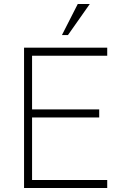

<svg xmlns="http://www.w3.org/2000/svg" viewBox="-20 -938 640 958"><path d="M515 -700V-660H140V-392H475V-352H140V-40H515V0H100V-700ZM428 -918 319 -763H289L368 -918Z"/></svg>

Font: Fliege Mono Thin
Style: Regular
Weight: 100
Version: Version 0.020;Glyphs 3.3 (3306)